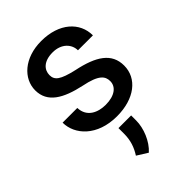

<svg xmlns="http://www.w3.org/2000/svg" viewBox="-234 -632 984 984"><g transform="rotate(-45 258.0 -140.5)"><path d="M363.3 -142.1C363.3 -102.5 327.6 -72.8 260.7 -72.8C207.5 -72.8 148.9 -95.7 146.5 -164.6H40C40 -77.6 117.2 9.8 260.3 9.8C387.2 9.8 470.2 -55.2 470.2 -148.4C470.2 -238.3 400.9 -282.7 276.9 -308.6C187.5 -329.1 164.6 -348.1 164.6 -384.3C164.6 -421.9 192.9 -455.6 258.3 -455.6C322.8 -455.6 357.9 -414.6 357.9 -371.1H466.3C466.3 -465.3 388.2 -538.1 258.3 -538.1C135.3 -538.1 57.6 -465.3 57.6 -380.9C57.6 -292.5 131.8 -250.5 246.6 -225.6C344.2 -206.1 363.3 -177.7 363.3 -142.1ZM314.5 57.6H222.7V98.1C222.7 146.5 209.5 184.1 186 220.7L243.7 256.8C287.6 217.8 314.5 148.9 314.5 94.7Z"/></g></svg>

Font: Bert Sans Medium
Style: Regular
Weight: 500
Designer: Christian Robertson (Google), Cristiano Sobral
Foundry: Google, Cristiano Sobral
Version: Version 3.101